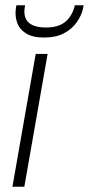

<svg xmlns="http://www.w3.org/2000/svg" viewBox="-20 -706 336 726"><path d="M27 0 115 -502H160L72 0ZM147 -564Q103 -564 78 -580Q53 -596 44.5 -621.5Q36 -647 40 -674L42 -686H75Q66 -644 86 -623Q106 -602 154 -602Q202 -602 228 -624.5Q254 -647 263 -686H296L294 -674Q288 -647 270 -621.5Q252 -596 221.5 -580Q191 -564 147 -564Z"/></svg>

Font: DM Sans 16pt ExtraLight
Style: Italic
Weight: 250
Italic angle: -10°
Version: Version 4.004;gftools[0.9.30]